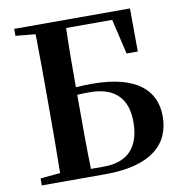

<svg xmlns="http://www.w3.org/2000/svg" viewBox="-82 -818 851 895"><g transform="rotate(-10 343.0 -370.5)"><path d="M540 -537H593L592 -741H44V-708L138 -699C140 -598 140 -498 140 -398V-356C140 -250 140 -145 138 -42L44 -33V0H345C559 0 655 -85 655 -220C655 -341 570 -426 355 -426C328 -426 304 -425 280 -423C280 -514 280 -608 283 -703H501ZM283 -36C280 -142 280 -249 280 -357V-387C299 -389 319 -389 339 -389C463 -389 516 -323 516 -218C516 -98 457 -36 344 -36Z"/></g></svg>

Font: GenRyuMin2 TW B
Style: Regular
Weight: 700
Version: Version 2.100;PS 2.1;hotconv 16.6.51;makeotf.lib2.5.65220 DE